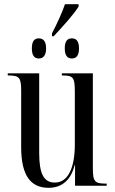

<svg xmlns="http://www.w3.org/2000/svg" viewBox="-20 -886 550 916"><path d="M228 -727V-713H236C276 -756 334 -819 355 -855V-866H290C278 -830 251 -770 228 -727ZM165 -607C184 -607 200 -619 200 -655C200 -692 184 -703 165 -703C146 -703 132 -692 132 -655C132 -619 146 -607 165 -607ZM323 -607C342 -607 357 -619 357 -655C357 -692 342 -703 323 -703C303 -703 289 -692 289 -655C289 -619 303 -607 323 -607ZM212 10C278 10 319 -30 336 -98H338V0H489V-10H486C432 -10 423 -19 423 -84V-536H275V-526H277C331 -526 337 -516 337 -447V-197C337 -86 305 -15 242 -15C189 -15 167 -56 167 -157V-536H17V-526H20C72 -526 81 -516 81 -454V-184C81 -46 128 10 212 10Z"/></svg>

Font: Noto Serif Display ExtraCondensed
Style: Regular
Weight: 400
Width: 2
Designer: Monotype Design Team
Foundry: Monotype Imaging Inc.
Version: Version 2.009